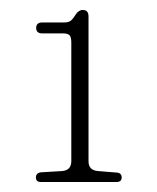

<svg xmlns="http://www.w3.org/2000/svg" viewBox="-20 -733 315 385"><path d="M65 -666Q52.5 -666 52.5 -677Q52.5 -688 65 -688H109Q117 -688 121.5 -691.2Q126 -694.5 131.5 -703.5Q137.5 -713 146 -713Q157.5 -713 157.5 -700V-409.5Q157.5 -391.5 176.5 -390L213.5 -387Q224 -386.5 224 -377Q224 -368 213 -368H62.5Q52 -368 52 -377Q52 -386.5 62.5 -387.5L104.5 -390Q123 -391.5 123 -410V-647.5Q123 -658.5 119.5 -662.2Q116 -666 107 -666Z"/></svg>

Font: Fraunces 9pt S050 Thin
Style: Regular
Weight: 100
Version: Version 1.000; ttfautohint (v1.8.3)